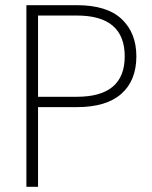

<svg xmlns="http://www.w3.org/2000/svg" viewBox="-20 -722 586 742"><path d="M127 -348H277Q462 -348 462 -504Q462 -662 277 -662H127ZM507 -504Q507 -411 449 -359.5Q391 -308 277 -308H127V0H82V-702H277Q393 -702 450 -648.5Q507 -595 507 -504Z"/></svg>

Font: Poppins ExtraLight
Style: Regular
Weight: 275
Designer: Ninad Kale (Devanagari), Jonny Pinhorn (Latin)
Foundry: Indian Type Foundry
Version: Version 3.200;PS 1.000;hotconv 16.6.54;makeotf.lib2.5.65590